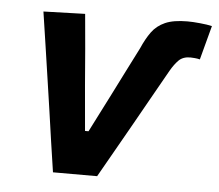

<svg xmlns="http://www.w3.org/2000/svg" viewBox="-43 -553 684 600"><g transform="rotate(5 299.5 -253.0)"><path d="M144 0 130 -94Q123 -141 116.5 -188L103.5 -276.5Q95 -331 87 -388Q78.5 -445 70.5 -498L201 -502Q206 -447.5 210.8 -392.2Q215.5 -337 220 -279.5L232.5 -137.5H243.5L306 -260.5Q325.5 -299 344 -336Q362.5 -372.5 381.5 -410Q394.5 -440 410.2 -461.8Q426 -483.5 452 -495Q478 -506.5 522 -506.5Q538.5 -506.5 561.5 -504.2Q584.5 -502 599 -498.5L570.5 -391.5Q563 -393.5 554.2 -394.2Q545.5 -395 540.5 -395Q517.5 -395 504.2 -381.8Q491 -368.5 479 -347.5Q453 -301.5 428.5 -258Q403.5 -214 379 -170Q354.5 -127.5 330.8 -85Q307 -42.5 282.5 0Z"/></g></svg>

Font: Heraclito SemiBold
Style: Italic
Weight: 600
Italic angle: -12°
Designer: Kostas Bartsokas (font) & Cristiano Sobral (main changes)
Foundry: Kostas Bartsokas (font) & Cristiano Sobral (main changes)
Version: Version 1.00;July 8, 2020;FontCreator 13.0.0.2655 64-bit